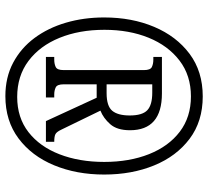

<svg xmlns="http://www.w3.org/2000/svg" viewBox="-50 -715 775 715"><g transform="rotate(90 337.5 -357.5)"><path d="M338 10Q268 10 213.5 -19Q159 -48 121.5 -98.5Q84 -149 64.5 -215.5Q45 -282 45 -358Q45 -461 80 -544Q115 -627 180.5 -676Q246 -725 339 -725Q432 -725 497 -676Q562 -627 596 -544Q630 -461 630 -358Q630 -255 595.5 -171.5Q561 -88 495.5 -39Q430 10 338 10ZM341 -34Q418 -34 472 -76Q526 -118 554.5 -191.5Q583 -265 583 -358Q583 -452 554 -525Q525 -598 470.5 -639.5Q416 -681 339 -681Q261 -681 205.5 -638.5Q150 -596 120.5 -523.5Q91 -451 91 -359Q91 -265 121 -191.5Q151 -118 207 -76Q263 -34 341 -34ZM192 -141V-172H202Q218 -172 229.5 -177.5Q241 -183 241 -207V-506Q241 -530 229.5 -535.5Q218 -541 202 -541H192V-573H328Q465 -573 465 -454Q465 -406 442.5 -380.5Q420 -355 392 -344L463 -198Q471 -181 479.5 -176.5Q488 -172 508 -172V-141H431L344 -330H294V-207Q294 -183 305.5 -177.5Q317 -172 332 -172H343V-141ZM327 -367Q375 -367 392.5 -388Q410 -409 410 -453Q410 -500 390.5 -518.5Q371 -537 325 -537H294V-367Z"/></g></svg>

Font: Noto Serif Tamil ExtraCondensed Medium
Style: Regular
Weight: 500
Width: 2
Designer: Indian Type Foundry, Tom Grace, and the Monotype Design Team
Foundry: Monotype Imaging Inc.
Version: Version 2.004; ttfautohint (v1.8.4.7-5d5b)